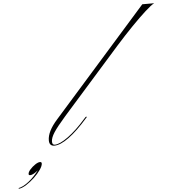

<svg xmlns="http://www.w3.org/2000/svg" viewBox="-366 -937 1143 1273"><g transform="rotate(-5 206.0 -300.5)"><path d="M-33 9Q-67 9 -67 -29Q-67 -88 0 -163L629 -874H708Q688 -864 647 -827Q606 -790 552.5 -735Q499 -680 441 -615L55 -179Q-2 -114 -24.5 -79Q-47 -44 -47 -19Q-47 3 -30 3Q3 3 59.5 -38Q116 -79 179 -151L190 -163H199L191 -154Q122 -75 64.5 -33Q7 9 -33 9ZM-127 119Q-127 135 -144 160Q-161 185 -187 209.5Q-213 234 -241 252Q-269 270 -290 273L-296 269Q-265 264 -226.5 234Q-188 204 -157 162Q-171 174 -185.5 182Q-200 190 -210 190Q-220 190 -220 182Q-220 169 -205 152Q-190 135 -170.5 122Q-151 109 -138 109Q-127 109 -127 119Z"/></g></svg>

Font: Ballet 24pt
Style: Regular
Weight: 400
Designer: Maximiliano R. Sproviero
Foundry: Omnibus-Type
Version: Version 1.100